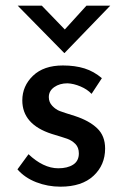

<svg xmlns="http://www.w3.org/2000/svg" viewBox="-20 -665 447 693"><path d="M43 -53.7 83 -108.4Q108.4 -84 135.7 -70.8Q163.1 -57.6 190.4 -57.6Q223.6 -57.6 244.1 -70.8Q264.6 -84 264.6 -111.3Q264.6 -132.8 252 -145.5Q239.3 -158.2 222.7 -164.1Q206.1 -169.9 167 -181.6Q60.5 -215.8 60.5 -302.7Q60.5 -354.5 99.1 -391.6Q137.7 -428.7 207 -428.7Q251 -428.7 285.2 -418Q319.3 -407.2 347.7 -382.8L310.5 -326.2Q294.9 -342.8 270.5 -353Q246.1 -363.3 223.6 -364.3Q195.3 -364.3 175.8 -350.6Q156.2 -336.9 156.2 -314.5Q156.2 -295.9 168.9 -282.7Q181.6 -269.5 195.8 -264.2Q210 -258.8 251 -246.1Q301.8 -229.5 330.6 -202.1Q359.4 -174.8 359.4 -128.9Q359.4 -69.3 317.4 -30.3Q275.4 8.8 198.2 8.8Q152.3 8.8 110.8 -7.3Q69.3 -23.4 43 -53.7ZM377.9 -644.5 212.9 -473.6H211.9L43.9 -644.5H130.9L213.9 -558.6L292 -644.5Z"/></svg>

Font: Josefin Sans CFJ
Style: Regular
Weight: 400
Designer: Santiago Orozco
Foundry: Typemade
Version: Version 2.000